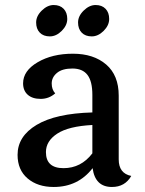

<svg xmlns="http://www.w3.org/2000/svg" viewBox="-20 -736 579 765"><path d="M415 -660.5Q415 -635 393 -613Q371 -591 345.5 -591Q320 -591 305.5 -606Q291 -621 291 -646.5Q291 -672 313.5 -694Q336 -716 361 -716Q386 -716 400.5 -701Q415 -686 415 -660.5ZM248 -660.5Q248 -635 226 -613Q204 -591 178.5 -591Q153 -591 138.5 -606Q124 -621 124 -646.5Q124 -672 146.5 -694Q169 -716 194 -716Q219 -716 233.5 -701Q248 -686 248 -660.5ZM163 -130Q163 -66 233 -66Q303 -66 348 -125V-238Q253 -233 208 -203.5Q163 -174 163 -130ZM453 -355V-101Q453 -45 503 -35Q478 9 426 9Q359 9 349 -66Q291 9 194 9Q130 9 90 -25Q50 -59 50 -119Q50 -193 126 -238.5Q202 -284 348 -288V-358Q348 -412 328.5 -437.5Q309 -463 268.5 -463Q228 -463 207 -445.5Q186 -428 186 -403.5Q186 -379 200 -364Q175 -342 142 -342Q109 -342 90.5 -358.5Q72 -375 72 -404Q72 -454 130 -488Q188 -522 270.5 -522Q353 -522 403 -479Q453 -436 453 -355Z"/></svg>

Font: Laila Medium
Style: Regular
Weight: 500
Designer: Hitesh Malaviya
Foundry: Indian Type Foundry
Version: Version 1.302;PS 1.0;hotconv 1.0.78;makeotf.lib2.5.61930; tt